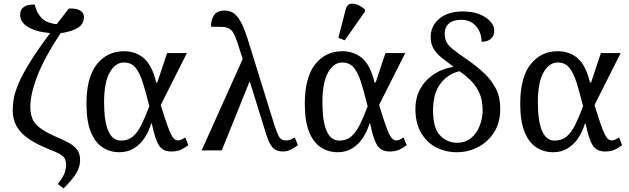

<svg xmlns="http://www.w3.org/2000/svg" viewBox="-20 -828 3463 1057"><path d="M330 209 298 185Q328 147 336 123Q344 99 344 80Q344 47 325.5 31.5Q307 16 260 -2Q185 -32 139 -63Q93 -94 71.5 -132.5Q50 -171 50 -223Q50 -254 56.5 -289Q63 -324 83.5 -371.5Q104 -419 145 -485.5Q186 -552 256 -646Q180 -652 135.5 -678.5Q91 -705 91 -745Q91 -771 104 -783.5Q117 -796 136 -800Q155 -804 171 -803Q181 -759 208 -730Q235 -701 292 -695Q323 -735 359 -781Q400 -783 421 -770.5Q442 -758 442 -735Q442 -697 410.5 -676Q379 -655 313 -645Q225 -511 186 -411Q147 -311 147 -239Q147 -205 157 -177.5Q167 -150 196.5 -126.5Q226 -103 284 -77Q322 -61 353 -45Q384 -29 402.5 -6.5Q421 16 421 54Q421 91 399 127Q377 163 330 209Z M638 10Q585 10 544 -17Q503 -44 479.5 -102.5Q456 -161 456 -257Q456 -402 513 -474Q570 -546 662 -546Q727 -546 772 -507.5Q817 -469 840 -374H846L900 -536H1009L865 -250Q885 -185 898.5 -146Q912 -107 922 -87.5Q932 -68 941 -61.5Q950 -55 960 -55Q971 -55 981 -60.5Q991 -66 1000 -71L1017 -29Q1001 -16 978.5 -5Q956 6 923 6Q876 6 854.5 -28.5Q833 -63 816 -147H812Q799 -104 775.5 -68.5Q752 -33 717.5 -11.5Q683 10 638 10ZM646 -54Q685 -54 711.5 -76.5Q738 -99 759 -141.5Q780 -184 802 -243Q783 -320 766 -374Q749 -428 725.5 -456Q702 -484 662 -484Q615 -484 584 -429Q553 -374 553 -266Q553 -54 646 -54Z M1090 0 1316 -503Q1299 -558 1287.5 -592.5Q1276 -627 1265.5 -645.5Q1255 -664 1240 -671.5Q1225 -679 1202 -680Q1179 -681 1142 -681Q1140 -714 1156.5 -742Q1173 -770 1217 -770Q1249 -770 1271.5 -751.5Q1294 -733 1313 -693Q1332 -653 1352 -586L1491 -138Q1504 -98 1515.5 -76.5Q1527 -55 1552 -55Q1570 -55 1580 -59.5Q1590 -64 1603 -71L1620 -29Q1604 -16 1582 -5Q1560 6 1539 6Q1502 6 1482 -14.5Q1462 -35 1445 -90L1356 -377H1353L1201 0Z M1840 10Q1787 10 1746 -17Q1705 -44 1681.5 -102.5Q1658 -161 1658 -257Q1658 -402 1715 -474Q1772 -546 1864 -546Q1929 -546 1974 -507.5Q2019 -469 2042 -374H2048L2102 -536H2211L2067 -250Q2087 -185 2100.5 -146Q2114 -107 2124 -87.5Q2134 -68 2143 -61.5Q2152 -55 2162 -55Q2173 -55 2183 -60.5Q2193 -66 2202 -71L2219 -29Q2203 -16 2180.5 -5Q2158 6 2125 6Q2078 6 2056.5 -28.5Q2035 -63 2018 -147H2014Q2001 -104 1977.5 -68.5Q1954 -33 1919.5 -11.5Q1885 10 1840 10ZM1848 -54Q1887 -54 1913.5 -76.5Q1940 -99 1961 -141.5Q1982 -184 2004 -243Q1985 -320 1968 -374Q1951 -428 1927.5 -456Q1904 -484 1864 -484Q1817 -484 1786 -429Q1755 -374 1755 -266Q1755 -54 1848 -54ZM1878 -606 1843 -620 1883 -776Q1890 -802 1908 -806.5Q1926 -811 1948 -802Q1970 -793 1989 -776V-764Z M2491 10Q2428 9 2377.5 -18.5Q2327 -46 2297 -99Q2267 -152 2267 -228Q2267 -292 2294.5 -340.5Q2322 -389 2369.5 -420Q2417 -451 2477 -460Q2444 -485 2415.5 -507Q2387 -529 2369 -556.5Q2351 -584 2351 -624Q2351 -686 2399 -725.5Q2447 -765 2526 -765Q2582 -765 2621 -749Q2660 -733 2680.5 -709Q2701 -685 2701 -661Q2701 -630 2682 -614Q2663 -598 2631 -598Q2631 -648 2601 -683.5Q2571 -719 2518 -719Q2475 -719 2451.5 -698.5Q2428 -678 2428 -644Q2428 -616 2438 -596.5Q2448 -577 2476.5 -554.5Q2505 -532 2559 -495Q2609 -460 2648.5 -422Q2688 -384 2711 -338Q2734 -292 2734 -229Q2734 -152 2699 -98Q2664 -44 2608.5 -16.5Q2553 11 2491 10ZM2492 -42Q2540 -41 2572 -67Q2604 -93 2620.5 -135Q2637 -177 2637 -221Q2637 -279 2617.5 -319.5Q2598 -360 2568.5 -388Q2539 -416 2510 -436Q2445 -421 2404.5 -367Q2364 -313 2364 -221Q2364 -125 2401 -84.5Q2438 -44 2492 -42Z M3026 10Q2973 10 2932 -17Q2891 -44 2867.5 -102.5Q2844 -161 2844 -257Q2844 -402 2901 -474Q2958 -546 3050 -546Q3115 -546 3160 -507.5Q3205 -469 3228 -374H3234L3288 -536H3397L3253 -250Q3273 -185 3286.5 -146Q3300 -107 3310 -87.5Q3320 -68 3329 -61.5Q3338 -55 3348 -55Q3359 -55 3369 -60.5Q3379 -66 3388 -71L3405 -29Q3389 -16 3366.5 -5Q3344 6 3311 6Q3264 6 3242.5 -28.5Q3221 -63 3204 -147H3200Q3187 -104 3163.5 -68.5Q3140 -33 3105.5 -11.5Q3071 10 3026 10ZM3034 -54Q3073 -54 3099.5 -76.5Q3126 -99 3147 -141.5Q3168 -184 3190 -243Q3171 -320 3154 -374Q3137 -428 3113.5 -456Q3090 -484 3050 -484Q3003 -484 2972 -429Q2941 -374 2941 -266Q2941 -54 3034 -54Z"/></svg>

Font: NotoSerif-Regular
Style: Regular
Weight: 400
Designer: Monotype Design Team
Foundry: Monotype Imaging Inc.
Version: Version 2.007; ttfautohint (v1.8) -l 8 -r 50 -G 200 -x 14 -D